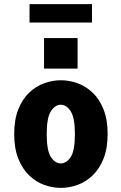

<svg xmlns="http://www.w3.org/2000/svg" viewBox="-20 -902 590 933"><path d="M275.5 11Q235 11 194.8 -3.5Q154.5 -18 121.8 -49.5Q89 -81 69 -130.8Q49 -180.5 49 -251Q49 -321 69 -370.8Q89 -420.5 121.8 -451.8Q154.5 -483 194.8 -497.5Q235 -512 275.5 -512Q316.5 -512 356.8 -497.5Q397 -483 430 -451.8Q463 -420.5 483 -370.8Q503 -321 503 -251Q503 -180.5 483 -130.8Q463 -81 430 -49.5Q397 -18 356.8 -3.5Q316.5 11 275.5 11ZM275.5 -108Q303 -108 323.5 -138.8Q344 -169.5 344 -251Q344 -329.5 323.5 -361.2Q303 -393 275.5 -393Q248 -393 227.5 -361.8Q207 -330.5 207 -251Q207 -169.5 227.5 -138.8Q248 -108 275.5 -108ZM194 -717H357V-568.5H194ZM123.5 -792.5V-882H427V-792.5Z"/></svg>

Font: Trispace SemiCondensed
Style: Bold
Weight: 700
Width: 4
Designer: Tyler Finck
Foundry: Etcetera Type Company
Version: Version 1.210; ttfautohint (v1.8.3)